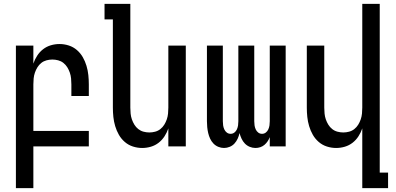

<svg xmlns="http://www.w3.org/2000/svg" viewBox="-20 -755 2040 990"><path d="M62 215V-520H152V-427Q159 -448 171.5 -467.5Q184 -487 202 -501Q220 -515 242 -521.5Q264 -528 287 -528Q311 -528 334.5 -520.5Q358 -513 376.5 -497Q395 -481 407 -460Q419 -439 426 -415.5Q433 -392 435.5 -368Q438 -344 438 -320V-260H348V-320Q348 -335 346.5 -350.5Q345 -366 340 -380.5Q335 -395 327 -408Q319 -421 307 -430.5Q295 -440 280 -444Q265 -448 250 -448Q235 -448 220 -444Q205 -440 193 -430.5Q181 -421 173 -408Q165 -395 160 -380.5Q155 -366 153.5 -350.5Q152 -335 152 -320V-80H438V0H152V215Z M713 8Q689 8 665.5 0.5Q642 -7 623.5 -23Q605 -39 593 -60Q581 -81 574 -104.5Q567 -128 564.5 -152Q562 -176 562 -200V-655H519V-735H652V-200Q652 -185 653.5 -169.5Q655 -154 660 -139.5Q665 -125 673 -112Q681 -99 693 -89.5Q705 -80 720 -76Q735 -72 750 -72Q765 -72 780 -76Q795 -80 807 -89.5Q819 -99 827 -112Q835 -125 840 -139.5Q845 -154 846.5 -169.5Q848 -185 848 -200V-520H938V0H848V-93Q841 -72 828.5 -52.5Q816 -33 798 -19Q780 -5 758 1.5Q736 8 713 8Z M1135 8Q1120 8 1105.5 2Q1091 -4 1080.5 -15Q1070 -26 1063.5 -40Q1057 -54 1053.5 -69Q1050 -84 1048.5 -99.5Q1047 -115 1047 -130V-520H1129V-130Q1129 -119 1130.5 -108.5Q1132 -98 1136.5 -88Q1141 -78 1149.5 -71.5Q1158 -65 1169 -65Q1180 -65 1188.5 -71.5Q1197 -78 1201.5 -88Q1206 -98 1207.5 -108.5Q1209 -119 1209 -130V-520H1291V-130Q1291 -119 1292.5 -108.5Q1294 -98 1298.5 -88Q1303 -78 1311.5 -71.5Q1320 -65 1331 -65Q1342 -65 1350.5 -71.5Q1359 -78 1363.5 -88Q1368 -98 1369.5 -108.5Q1371 -119 1371 -130V-520H1453V0H1371V-48Q1367 -37 1360 -26.5Q1353 -16 1343.5 -8Q1334 0 1322 4Q1310 8 1297 8Q1282 8 1267.5 2Q1253 -4 1242.5 -15Q1232 -26 1225.5 -40Q1219 -54 1215 -69Q1212 -54 1205.5 -40Q1199 -26 1189 -15Q1179 -4 1164.5 2Q1150 8 1135 8Z M1848 215V-93Q1841 -72 1828.5 -52.5Q1816 -33 1798 -19Q1780 -5 1758 1.5Q1736 8 1713 8Q1689 8 1665.5 0.5Q1642 -7 1623.5 -23Q1605 -39 1593 -60Q1581 -81 1574 -104.5Q1567 -128 1564.5 -152Q1562 -176 1562 -200V-520H1652V-200Q1652 -185 1653.5 -169.5Q1655 -154 1660 -139.5Q1665 -125 1673 -112Q1681 -99 1693 -89.5Q1705 -80 1720 -76Q1735 -72 1750 -72Q1765 -72 1780 -76Q1795 -80 1807 -89.5Q1819 -99 1827 -112Q1835 -125 1840 -139.5Q1845 -154 1846.5 -169.5Q1848 -185 1848 -200V-735H1938V135H1981V215Z"/></svg>

Font: Iosevka Fixed Medium
Style: Regular
Weight: 500
Monospace: yes
Designer: Belleve Invis
Foundry: Belleve Invis
Version: Version 32.3.0